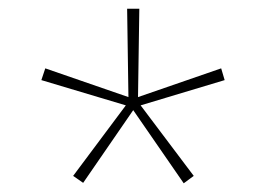

<svg xmlns="http://www.w3.org/2000/svg" viewBox="-20 -858 601 441"><path d="M269 -616 75 -674 84 -701 275 -635 272 -838H300L297 -635L488 -701L496 -674L303 -616L425 -454L402 -437L286 -605L171 -438L148 -454Z"/></svg>

Font: Noto Sans Oriya UI Thin
Style: Regular
Weight: 100
Designer: Amélie Bonet and Sol Matas
Foundry: Google LLC
Version: Version 2.000